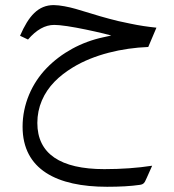

<svg xmlns="http://www.w3.org/2000/svg" viewBox="-20 -403 673 743"><path d="M383.8 251.5C213.4 251.5 124.5 191.9 124.5 72.8C124.5 42 130.4 13.2 142.1 -14.2C165.5 -68.8 207.5 -108.9 262.7 -142.6C343.8 -191.9 451.7 -217.3 553.7 -221.2L585.4 -295.9C552.2 -299.3 518.6 -304.2 484.4 -311.5C449.7 -318.4 422.4 -324.7 401.9 -330.6C381.3 -335.9 356.4 -343.3 326.7 -352.5C303.2 -359.9 285.2 -365.2 272.5 -368.7C247.1 -376 211.4 -383.3 188 -383.3C127.9 -383.3 90.8 -341.3 57.6 -264.6L88.4 -250C120.6 -287.6 154.3 -306.6 189.9 -306.6C200.7 -306.6 217.3 -305.2 240.2 -301.8C285.6 -294.9 339.4 -283.2 380.4 -273.4L410.6 -265.6L379.9 -258.8C294.4 -240.7 216.8 -197.8 160.2 -139.2C103 -80.1 67.4 1 67.4 87.4C67.4 253.4 200.7 319.8 394.5 319.8C444.3 319.8 486.3 317.4 520 312.5C528.8 311.5 533.2 309.1 537.1 305.2C538.1 304.2 539.6 302.2 541 299.8C543.9 294.4 544.4 293.5 547.9 285.2L568.8 238.3C511.7 247.1 449.7 251.5 383.8 251.5Z"/></svg>

Font: Sahel Light
Style: Regular
Weight: 300
Foundry: Saber Rastikerdar (saber.rastikerdar@gmail.com)
Version: Version 3.4.0